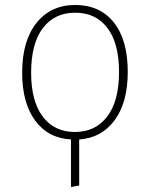

<svg xmlns="http://www.w3.org/2000/svg" viewBox="-20 -551 602 771"><path d="M298 9V194L265 200V9Q173 4 121 -67Q69 -138 69 -259Q69 -387 126.5 -459Q184 -531 282 -531Q381 -531 437 -461Q493 -391 493 -262Q493 -140 440.5 -68.5Q388 3 298 9ZM458 -262Q458 -377 411.5 -438.5Q365 -500 282 -500Q199 -500 152 -438Q105 -376 105 -259Q105 -145 151.5 -83Q198 -21 281 -21Q363 -21 410.5 -83Q458 -145 458 -262Z"/></svg>

Font: FiraGO UltraLight
Style: Regular
Weight: 200
Designer: bBox Type
Foundry: bBox Type GmbH
Version: Version 1.001